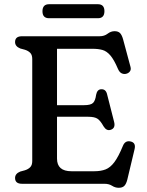

<svg xmlns="http://www.w3.org/2000/svg" viewBox="-20 -872 696 911"><path d="M51.5 -672.5Q51.5 -700 84.5 -700H452.5Q475 -700 490.5 -712Q506 -724 523.5 -724Q541 -724 549.8 -714.8Q558.5 -705.5 564 -685.5L599 -555.5Q603 -542 596.2 -533Q589.5 -524 577 -521.5Q566.5 -519.5 556.5 -524.5Q546.5 -529.5 539.5 -545.5Q521 -589 503.5 -609.2Q486 -629.5 466 -635Q446 -640.5 419.5 -640.5H250.5V-373H379.5Q411 -373 421.8 -384Q432.5 -395 436 -422Q441 -447.5 459.5 -448.5Q482 -450 488 -425L521.5 -293.5Q529 -263.5 505 -256Q485.5 -249.5 471 -273Q457 -298.5 443.2 -308.2Q429.5 -318 398 -318H250.5V-119.5Q250.5 -59.5 319 -59.5H427.5Q458.5 -59.5 481 -68.2Q503.5 -77 522.8 -102.8Q542 -128.5 563 -179.5Q573.5 -206 598.5 -201Q627 -195.5 618 -162L584 -19.5Q579 0.5 570 9.8Q561 19 543.5 19Q526.5 19 511.8 9.5Q497 0 475 0H84.5Q51.5 0 51.5 -27.5Q51.5 -48 76 -58L98 -64Q114 -69 123.5 -78.8Q133 -88.5 133 -108V-592Q133 -611.5 123.5 -621.2Q114 -631 98 -636L76 -642Q51.5 -652 51.5 -672.5ZM181.5 -818.5Q181.5 -852 213 -852H444.5Q475.5 -852 475.5 -819Q475.5 -785.5 444.5 -785.5H213Q181.5 -785.5 181.5 -818.5Z"/></svg>

Font: Fraunces 9pt S100
Style: Regular
Weight: 400
Version: Version 1.000; ttfautohint (v1.8.3)